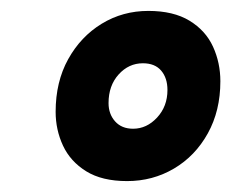

<svg xmlns="http://www.w3.org/2000/svg" viewBox="-20 -737 424 352"><path d="M213 -405Q167 -405 138 -423Q109 -441 95.5 -470Q82 -499 82 -532Q82 -587 105 -628.5Q128 -670 166.5 -693.5Q205 -717 252 -717Q298 -717 327.5 -699Q357 -681 370.5 -651.5Q384 -622 384 -588Q384 -534 361 -492.5Q338 -451 299 -428Q260 -405 213 -405ZM224 -501Q249 -501 268 -521.5Q287 -542 287 -572Q287 -594 275.5 -607.5Q264 -621 242 -621Q216 -621 197.5 -600.5Q179 -580 179 -548Q179 -528 191 -514.5Q203 -501 224 -501Z"/></svg>

Font: Georama ExtraExtended SemiBold
Style: Italic
Weight: 600
Width: 8
Italic angle: -9°
Designer: Jean-Baptiste Levee
Foundry: Production Type
Version: Version 1.000